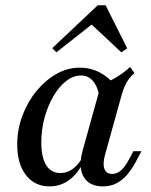

<svg xmlns="http://www.w3.org/2000/svg" viewBox="-20 -676 556 708"><path d="M162.9 11.3Q108.1 11.3 75.8 -30.2Q43.5 -71.8 43.5 -142.7Q43.5 -198.4 62.5 -249.2Q81.5 -300 114.1 -339.9Q146.8 -379.8 187.9 -403.2Q229 -426.6 274.2 -426.6Q312.9 -426.6 346.8 -409.3Q380.6 -391.9 407.3 -358.9L346.8 -316.9Q341.1 -355.6 323.4 -376.6Q305.6 -397.6 279 -397.6Q250 -397.6 223.8 -377Q197.6 -356.5 177 -321.4Q156.5 -286.3 144.4 -242.3Q132.3 -198.4 132.3 -150.8Q132.3 -96 150.4 -66.9Q168.5 -37.9 203.2 -37.9Q227.4 -37.9 248.4 -53.2Q269.4 -68.5 286.3 -99.2L288.7 -80.6Q266.9 -35.5 235.1 -12.1Q203.2 11.3 162.9 11.3ZM359.7 11.3Q308.1 11.3 287.9 -25Q267.7 -61.3 285.5 -123.4L352.4 -364.5Q382.3 -375 409.7 -391.5Q437.1 -408.1 459.7 -429L475.8 -406.5Q462.9 -395.2 454.8 -384.3Q446.8 -373.4 440.7 -360.1Q434.7 -346.8 429 -327.4L367.7 -106.5Q358.1 -72.6 364.9 -53.6Q371.8 -34.7 393.5 -34.7Q406.5 -34.7 418.1 -41.9Q429.8 -49.2 439.1 -61.7Q448.4 -74.2 456.5 -89.5L471.8 -118.5H501.6L480.6 -79Q466.9 -53.2 449.6 -32.7Q432.3 -12.1 410.1 -0.4Q387.9 11.3 359.7 11.3ZM187.9 -483.1 172.6 -498.4 340.3 -656.5H369.4L449.2 -497.6L427.4 -483.1L303.2 -599.2L339.5 -602.4Z"/></svg>

Font: Playfair 5pt SemiExpanded Light Medium
Style: Italic
Weight: 500
Italic angle: -15.6°
Version: Version 2.001;gftools[0.9.30]